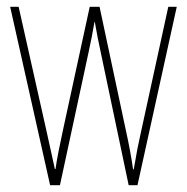

<svg xmlns="http://www.w3.org/2000/svg" viewBox="-20 -547 552 567"><path d="M278 -390 360 0H386L502 -527H477L395 -151C387 -115 385 -105 375 -47H373C368 -82 361 -120 353 -156L274 -527H245L166 -163C158 -126 147 -73 144 -48H142C134 -83 127 -118 118 -157L35 -527H10L128 0H157L241 -390C248 -421 254 -453 259 -482H260C265 -453 271 -422 278 -390Z"/></svg>

Font: Noto Sans Devanagari UI ExtraCondensed Thin
Style: Regular
Weight: 100
Width: 2
Designer: Jelle Bosma - Monotype Design Team
Foundry: Monotype Imaging Inc.
Version: Version 2.004